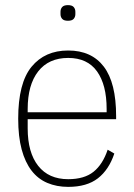

<svg xmlns="http://www.w3.org/2000/svg" viewBox="-20 -717 524 749"><path d="M246 12Q201 12 164.5 -3.5Q128 -19 103 -51.5Q78 -84 64.5 -134Q51 -184 51 -254Q51 -393 103 -456.5Q155 -520 246 -520Q337 -520 385 -457Q433 -394 433 -264V-252H88V-216Q88 -122 129 -70Q170 -18 246 -18Q309 -18 345 -47Q381 -76 400 -133L426 -118Q405 -55 362 -21.5Q319 12 246 12ZM246 -491Q170 -491 129 -438.5Q88 -386 88 -292V-279H396V-292Q396 -386 358.5 -438.5Q321 -491 246 -491ZM245 -636Q229 -636 222.5 -643.5Q216 -651 216 -662V-671Q216 -682 222.5 -689.5Q229 -697 245 -697Q261 -697 267.5 -689.5Q274 -682 274 -671V-662Q274 -651 267.5 -643.5Q261 -636 245 -636Z"/></svg>

Font: IBM Plex Sans Condensed ExtraLight
Style: Regular
Weight: 200
Width: 3
Designer: Mike Abbink, Paul van der Laan, Pieter van Rosmalen
Foundry: Bold Monday
Version: Version 1.3